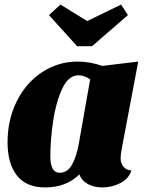

<svg xmlns="http://www.w3.org/2000/svg" viewBox="-20 -799 639 839"><path d="M507 -107Q507 -86 519 -71Q531 -56 554 -54Q543 -18 506 1Q469 20 427 20Q392 20 364.5 5.5Q337 -9 327 -37Q270 20 177 20Q95 20 54 -32Q13 -84 13 -177Q13 -276 53.5 -357Q94 -438 164.5 -484Q235 -530 320 -530Q373 -530 427 -511L584 -530L512 -149Q507 -122 507 -107ZM323 -470Q279 -470 251.5 -410.5Q224 -351 212 -269Q200 -187 200 -117Q200 -44 240 -44Q276 -44 295.5 -81Q315 -118 324 -169L374 -452Q349 -470 323 -470ZM509 -779 539 -733 382 -597H317L194 -733L244 -779L361 -707Z"/></svg>

Font: Sansita ExtraBold Italic
Style: Regular
Weight: 800
Italic angle: -11°
Designer: Pablo Cosgaya
Foundry: Omnibus-Type
Version: Version 1.006